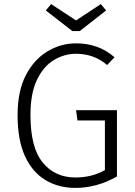

<svg xmlns="http://www.w3.org/2000/svg" viewBox="-20 -908 658 939"><path d="M349 11Q266 11 202 -27.5Q138 -66 102 -144.5Q66 -223 66 -345Q66 -463 106.5 -540.5Q147 -618 212.5 -657Q278 -696 352 -696Q463 -696 540 -628L504 -590Q440 -645 352 -645Q294 -645 243 -614Q192 -583 160.5 -517Q129 -451 129 -345Q129 -186 189 -113Q249 -40 349 -40Q429 -40 493 -76V-319H359L352 -369H552V-45Q454 11 349 11ZM370 -756H334L204 -857L230 -888L352 -808L473 -888L499 -857Z"/></svg>

Font: Trujillo Light
Style: Regular
Weight: 300
Designer: Fira Sans original fonts by bBox Type GmbH, Carrois Corporate GbR, & Edenspiekermann AG / Changes by Cristiano Sobral
Foundry: Fira Sans original fonts by bBox Type GmbH, Carrois Corporate GbR, & Edenspiekermann AG / Changes by Cristiano Sobral
Version: Version 4.301;July 28, 2020;FontCreator 13.0.0.2655 64-bit